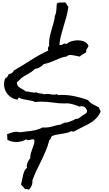

<svg xmlns="http://www.w3.org/2000/svg" viewBox="-20 -1133 932 1644"><path d="M841.8 -177.7Q830.1 -149.4 811.5 -128.4Q793 -107.4 770 -91.3Q747.1 -75.2 721.7 -62.5L670.9 -37.1L611.3 -6.8Q610.4 -5.9 606.4 -5.9Q601.6 -5.9 598.1 -7.8Q594.7 -9.8 589.8 -9.8Q570.3 1 549.8 5.4Q529.3 9.8 507.8 13.2Q486.3 16.6 465.3 20Q444.3 23.4 424.8 32.2Q418 41 414.1 51.8Q410.2 62.5 401.4 70.3Q389.6 116.2 371.6 159.2Q353.5 202.1 333 244.1L292 328.1Q271.5 370.1 256.8 414.1Q257.8 418 257.8 425.8Q257.8 444.3 249 460.9Q240.2 477.5 228.5 491.2Q220.7 490.2 214.8 487.3Q209 484.4 201.2 484.4Q197.3 484.4 194.3 487.3Q186.5 474.6 176.8 465.3Q167 456.1 159.2 445.3Q165 430.7 168.5 410.2Q171.9 389.6 176.8 369.1Q181.6 348.6 189.5 331.1Q197.3 313.5 211.9 304.7Q209 297.9 209 290Q209 272.5 218.3 252.9Q227.5 233.4 240.2 220.7Q239.3 217.8 239.3 212.9Q239.3 194.3 245.1 176.3Q251 158.2 257.3 140.1Q263.7 122.1 269.5 105Q275.4 87.9 275.4 70.3Q275.4 68.4 272 65.9Q268.6 63.5 267.6 59.6H261.7Q251 59.6 241.2 63.5Q231.4 67.4 220.7 67.4Q210 67.4 205.1 59.6Q165 83 119.1 83Q76.2 83 43 63.5Q43 41 40 17.6Q58.6 8.8 80.1 2Q101.6 -4.9 122.1 -4.9Q133.8 -4.9 148.4 0Q171.9 -3.9 197.8 -6.3Q223.6 -8.8 249.5 -12.7Q275.4 -16.6 299.8 -23.4Q324.2 -30.3 344.7 -42Q348.6 -41 352.5 -41H362.3Q397.5 -41 431.2 -51.3Q464.8 -61.5 499 -66.4Q513.7 -74.2 525.4 -79.6Q537.1 -85 554.7 -84Q573.2 -91.8 592.3 -97.7Q611.3 -103.5 627.9 -115.2H633.8Q650.4 -115.2 661.1 -125Q671.9 -134.8 683.6 -142.6Q697.3 -152.3 710.9 -159.2Q724.6 -166 725.6 -184.6Q720.7 -201.2 709 -212.4Q697.3 -223.6 678.7 -223.6Q668 -223.6 660.2 -219.7Q650.4 -224.6 637.2 -229.5Q624 -234.4 609.9 -238.3Q595.7 -242.2 582 -245.1Q568.4 -248 557.6 -248Q551.8 -249 545.4 -248Q539.1 -247.1 533.2 -247.1Q482.4 -247.1 433.1 -254.9Q383.8 -262.7 332 -262.7Q319.3 -262.7 306.6 -261.7Q293.9 -260.7 282.2 -258.8Q266.6 -266.6 248.5 -270.5Q230.5 -274.4 211.9 -277.3Q193.4 -280.3 175.8 -284.2Q158.2 -288.1 144.5 -296.9Q139.6 -297.9 137.7 -295.4Q135.7 -293 134.8 -289.6Q133.8 -286.1 132.3 -283.2Q130.9 -280.3 127 -280.3Q123 -280.3 112.3 -283.2Q101.6 -286.1 97.7 -288.1Q59.6 -303.7 37.1 -337.4Q14.6 -371.1 14.6 -412.1Q14.6 -434.6 22.5 -458Q32.2 -466.8 41.5 -474.6Q50.8 -482.4 53.7 -497.1Q85.9 -502 98.6 -529.3Q172.9 -572.3 244.1 -618.2Q315.4 -664.1 393.6 -700.2Q390.6 -709 390.6 -717.8Q390.6 -723.6 392.6 -729.5Q394.5 -735.4 401.4 -739.3Q400.4 -745.1 400.4 -751V-762.7Q400.4 -793 406.7 -822.3Q413.1 -851.6 421.9 -880.4Q430.7 -909.2 439 -938.5Q447.3 -967.8 450.2 -998Q456.1 -1009.8 459 -1022.9Q461.9 -1036.1 462.9 -1049.3Q463.9 -1062.5 464.4 -1076.2Q464.8 -1089.8 466.8 -1102.5Q477.5 -1111.3 490.2 -1111.3H514.6Q521.5 -1111.3 526.9 -1111.8Q532.2 -1112.3 537.1 -1113.3Q547.9 -1105.5 551.8 -1094.2Q555.7 -1083 565.4 -1075.2Q560.5 -1033.2 549.3 -992.7Q538.1 -952.1 525.9 -912.1Q513.7 -872.1 502.9 -831.5Q492.2 -791 488.3 -749Q494.1 -747.1 497.1 -747.1Q507.8 -747.1 517.1 -753.4Q526.4 -759.8 537.1 -759.8Q545.9 -759.8 550.8 -755.9Q568.4 -773.4 595.7 -780.8Q623 -788.1 646.5 -788.1Q659.2 -788.1 672.9 -785.6Q686.5 -783.2 698.7 -778.3Q710.9 -773.4 721.2 -764.2Q731.4 -754.9 737.3 -742.2Q736.3 -734.4 733.4 -729.5Q730.5 -724.6 727.1 -719.7Q723.6 -714.8 720.7 -709.5Q717.8 -704.1 717.8 -696.3Q717.8 -694.3 718.3 -691.4Q718.8 -688.5 718.8 -685.5Q705.1 -677.7 689.9 -668.9Q674.8 -660.2 663.1 -648.4Q640.6 -652.3 619.6 -657.2Q598.6 -662.1 576.2 -662.1Q569.3 -662.1 561 -656.7Q552.7 -651.4 547.9 -648.4Q521.5 -645.5 498 -636.2Q474.6 -627 451.2 -616.7Q427.7 -606.4 404.3 -597.7Q380.9 -588.9 355.5 -585Q338.9 -567.4 320.3 -556.6Q301.8 -545.9 278.3 -543Q265.6 -529.3 251.5 -519.5Q237.3 -509.8 222.2 -501Q207 -492.2 191.9 -483.9Q176.8 -475.6 162.1 -464.8Q154.3 -454.1 144 -445.3Q133.8 -436.5 124 -426.8Q125 -408.2 132.8 -397.9Q140.6 -387.7 152.3 -380.4Q164.1 -373 177.2 -366.2Q190.4 -359.4 201.2 -349.6H204.1Q220.7 -349.6 237.3 -345.2Q253.9 -340.8 271.5 -340.8H281.2Q287.1 -340.8 292 -342.8Q297.9 -337.9 306.6 -335.9Q315.4 -334 324.7 -333Q334 -332 342.8 -330.6Q351.6 -329.1 359.4 -325.2Q368.2 -329.1 381.8 -329.1Q398.4 -329.1 413.6 -325.7Q428.7 -322.3 445.3 -322.3Q451.2 -322.3 457 -324.2Q462.9 -326.2 467.8 -326.2Q471.7 -326.2 473.1 -323.2Q474.6 -320.3 477.5 -318.4Q486.3 -320.3 495.1 -320.3H512.7Q566.4 -320.3 625 -307.6Q683.6 -294.9 733.4 -276.4Q750 -252.9 776.4 -239.7Q802.7 -226.6 828.1 -212.9Q829.1 -202.1 834.5 -195.3Q839.8 -188.5 841.8 -177.7Z"/></svg>

Font: RockSalt
Style: Regular
Weight: 400
Designer: Squid
Foundry: Font Diner, Inc DBA Sideshow
Version: Version 1.000